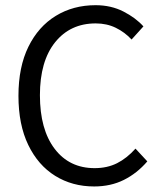

<svg xmlns="http://www.w3.org/2000/svg" viewBox="-20 -688 605 721"><path d="M333.5 12.2Q251.5 12.2 187.3 -27.6Q123 -67.4 86.2 -143.6Q49.3 -219.7 49.3 -328.1Q49.3 -436.5 86.7 -512.5Q124 -588.4 189.5 -628.4Q254.9 -668.5 338.9 -668.5Q397 -668.5 443.4 -644.8Q489.7 -621.1 518.6 -588.9L474.1 -539.6Q448.2 -567.4 414.6 -583.7Q380.9 -600.1 339.4 -600.1Q243.7 -600.1 186.8 -529.1Q129.9 -458 129.9 -330.6Q129.9 -202.1 185.1 -129.4Q240.2 -56.6 335.4 -56.6Q382.8 -56.6 419.7 -75.2Q456.5 -93.8 488.8 -129.9L533.2 -82Q494.6 -37.1 445.3 -12.5Q396 12.2 333.5 12.2Z"/></svg>

Font: Varta Light
Style: Regular
Weight: 400
Version: Version 1.004